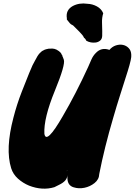

<svg xmlns="http://www.w3.org/2000/svg" viewBox="-20 -1049 783 1116"><path d="M343 -724V-722Q343 -721 343.5 -721Q344 -721 344 -720V-718H345L351 -702Q361 -673 299 -522Q233 -361 238 -271Q249 -207 345 -374Q421 -504 492 -659Q501 -680 511 -702.5Q521 -725 536 -740Q569 -776 616 -759Q632 -778 653.5 -785Q675 -792 694.5 -788Q714 -784 728 -769.5Q742 -755 743 -731Q746 -711 722.5 -636Q699 -561 679 -499Q659 -437 638 -364Q587 -191 557 -38Q556 -6 529.5 15Q503 36 470.5 42.5Q438 49 409 40Q374 30 372 -10Q372 -21 371 -32Q373 2 322 26Q308 33 296 39Q226 60 149 30Q113 15 84.5 -10.5Q56 -36 45 -71Q10 -183 58 -365Q78 -443 107 -517Q136 -591 149.5 -624Q163 -657 169 -669.5Q175 -682 182 -694Q199 -728 211 -740L223 -751Q225 -753 227 -753.5Q229 -754 232 -756Q240 -761 249 -763L263 -766H269Q298 -770 319 -754Q319 -753 321 -753L329 -746L332 -743L335 -739Q335 -738 335.5 -738Q336 -738 336 -737L337 -736V-734Q338 -734 338 -733V-732Q339 -731 340 -731V-730Q340 -729 340.5 -729Q341 -729 341 -728.5Q341 -728 342 -727V-726Q342 -725 343 -724ZM370 -58V-61Q369 -60 369 -53Q369 -56 370 -57ZM369 -941Q360 -990 403 -1014Q441 -1034 488 -1027Q517 -1026 543 -1012Q569 -998 580 -972Q572 -946 573 -918Q575 -858 574 -840Q573 -822 562 -813Q551 -804 537 -802Q507 -798 482 -812Q477 -822 473 -826Q469 -827 467 -832Q463 -843 441 -865L405 -901Q390 -908 386 -914Q378 -923 369 -935L368 -940Z"/></svg>

Font: Knewave
Style: Regular
Weight: 400
Designer: Tyler Finck
Foundry: Tyler Finck
Version: Version 1.001